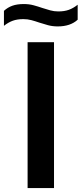

<svg xmlns="http://www.w3.org/2000/svg" viewBox="-60 -954 414 974"><path d="M80 0V-740H214V0ZM233 -820Q206.5 -820 183.5 -826.2Q160.5 -832.5 139 -839.5Q119 -846.5 99.2 -851.8Q79.5 -857 58.5 -857Q27.5 -857 4.8 -848.8Q-18 -840.5 -40 -823V-899Q-21 -916.5 3 -925Q27 -933.5 61 -933.5Q87.5 -933.5 110.5 -927.2Q133.5 -921 155 -913.5Q175 -907 194.8 -901.5Q214.5 -896 235.5 -896Q266.5 -896 289.2 -904.2Q312 -912.5 334 -930V-854Q297 -820 233 -820Z"/></svg>

Font: Encode Sans Semi Expanded SemiBold
Style: Regular
Weight: 600
Width: 6
Designer: Multiple Designers
Foundry: Impallari Type
Version: Version 3.000; ttfautohint (v1.8.3) -l 8 -r 50 -G 200 -x 14 